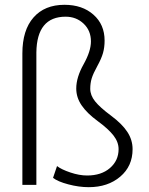

<svg xmlns="http://www.w3.org/2000/svg" viewBox="-20 -774 626 804"><path d="M132.3 0H73.7V-550.3Q73.7 -647.9 120.4 -700.9Q167 -753.9 250 -753.9Q324.7 -753.9 371.3 -712.6Q418 -671.4 418 -604Q418 -575.7 411.4 -552.2Q404.8 -528.8 387.5 -497.3Q370.1 -465.8 364 -445.8Q357.9 -425.8 357.9 -402.3Q357.9 -375 378.2 -349.6Q398.4 -324.2 445.1 -289.6Q491.7 -254.9 513.4 -221.4Q535.2 -188 535.2 -149.4Q535.2 -78.1 483.4 -34.2Q431.6 9.8 351.6 9.8Q310.5 9.8 266.1 -2Q221.7 -13.7 202.1 -29.3L218.8 -78.6Q236.8 -64.5 274.4 -51.8Q312 -39.1 344.7 -39.1Q404.3 -39.1 440.4 -70.3Q476.6 -101.6 476.6 -149.4Q476.6 -179.2 455.1 -206.8Q433.6 -234.4 388.9 -267.1Q344.2 -299.8 321.8 -332.8Q299.3 -365.7 299.3 -403.3Q299.3 -450.2 330.1 -504.9Q360.8 -559.6 360.8 -600.6Q360.8 -646 330.1 -675Q299.3 -704.1 254.9 -704.1Q134.3 -704.1 132.3 -554.7Z"/></svg>

Font: TypoPRO Roboto
Style: Regular
Weight: 300
Designer: Google
Version: Version 2.136; 2016